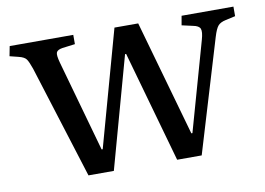

<svg xmlns="http://www.w3.org/2000/svg" viewBox="-61 -601 957 693"><g transform="rotate(-10 417.5 -254.5)"><path d="M211 0 81 -414Q72 -440 65 -450Q58 -460 37 -465L5 -473L12 -509H245V-475L198 -469Q180 -466 176 -457Q172 -448 180 -419L274 -84H278L396 -509H483L603 -85H607L699 -411Q707 -439 702.5 -450.5Q698 -462 676 -466L636 -475L642 -509H832V-474L796 -466Q777 -462 768 -452Q759 -442 750 -412L626 0H536L421 -408H417L304 0Z"/></g></svg>

Font: Literata 36pt
Style: Regular
Weight: 400
Designer: Latin by Veronika Burian and Jose Scaglione. Greek by Irene Vlachou. Cyrillic by Vera Evstafieva.
Foundry: TypeTogether
Version: Version 3.002